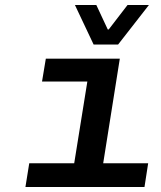

<svg xmlns="http://www.w3.org/2000/svg" viewBox="-20 -743 640 763"><path d="M352.1 -565.9 277.8 -723.1H362.8L408.2 -626H412.1L486.8 -723.1H571.8L449.2 -565.9ZM81.1 0 96.2 -94.2H274.9L327.1 -418.9H147L162.1 -509.8H456.1L390.1 -94.2H568.8L554.2 0Z"/></svg>

Font: Office Code Pro Medium Italic
Style: Regular
Weight: 500
Italic angle: -9°
Designer: Nathan Rutzky & Paul D. Hunt
Foundry: Adobe Systems Incorporated
Version: Version 1.004;PS 001.004;hotconv 1.0.70;makeotf.lib2.5.58329